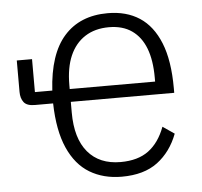

<svg xmlns="http://www.w3.org/2000/svg" viewBox="-44 -570 659 627"><g transform="rotate(-5 285.5 -256.0)"><path d="M331 12Q271 12 226 -15Q181 -42 155.5 -99.5Q130 -157 128 -246H68Q42 -246 32 -259Q22 -272 22 -293V-396H72V-288H129Q136 -407 188 -465.5Q240 -524 331 -524Q392 -524 435 -496Q478 -468 501.5 -410Q525 -352 525 -261V-246H186V-211Q186 -126 224 -81Q262 -36 331 -36Q388 -36 423 -62Q458 -88 477 -139L515 -113Q493 -55 448.5 -21.5Q404 12 331 12ZM331 -478Q285 -478 252.5 -457Q220 -436 203 -397Q186 -358 186 -301V-288H466V-301Q466 -358 451 -397Q436 -436 406 -457Q376 -478 331 -478Z"/></g></svg>

Font: IBM Plex Sans Condensed Light
Style: Regular
Weight: 300
Width: 3
Designer: Mike Abbink, Paul van der Laan, Pieter van Rosmalen
Foundry: Bold Monday
Version: Version 3.201